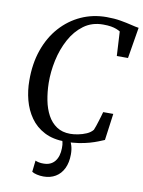

<svg xmlns="http://www.w3.org/2000/svg" viewBox="-104 -823 839 1123"><g transform="rotate(10 316.0 -261.0)"><path d="M325.5 8Q251.5 8 200 -18.8Q148.5 -45.5 116.8 -90.8Q85 -136 70.2 -192.2Q55.5 -248.5 55.5 -307Q54.5 -407 83 -489Q111.5 -571 163.8 -629.5Q216 -688 285.8 -719.8Q355.5 -751.5 437 -751.5Q483 -751.5 520.5 -745Q558 -738.5 586 -731.5Q614 -724.5 631.5 -722L601 -537.5H534.5L526.5 -682Q517 -688 503.5 -693.2Q490 -698.5 471 -701.8Q452 -705 424 -705Q358 -705 309.5 -669.2Q261 -633.5 229.5 -575.2Q198 -517 183.2 -448Q168.5 -379 169.5 -313Q170.5 -260 180 -211.2Q189.5 -162.5 210 -124.5Q230.5 -86.5 263.8 -64.2Q297 -42 344.5 -42Q365.5 -42 391.2 -47Q417 -52 440.5 -62.2Q464 -72.5 477.5 -89.5Q482 -100.5 486.8 -114.2Q491.5 -128 496 -142.8Q500.5 -157.5 505 -172.2Q509.5 -187 513 -200.5H573L551.5 -42Q537 -36 516 -27.5Q495 -19 467 -11Q439 -3 403.8 2.5Q368.5 8 325.5 8ZM324.5 -14 347.5 -12Q356.5 2 363.2 24.5Q370 47 370 75.5Q370 124.5 353 159.5Q336 194.5 305.2 212.8Q274.5 231 233.5 231Q213.5 231 194.2 226.5Q175 222 165 215L172.5 147.5Q179 151 192.8 154Q206.5 157 221.5 156.5Q264.5 156.5 288 127.8Q311.5 99 312 48.5Q312.5 27.5 308.8 13Q305 -1.5 301 -12Z"/></g></svg>

Font: Merriweather 48pt
Style: Italic
Weight: 400
Italic angle: -7.8°
Version: Version 2.101